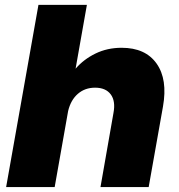

<svg xmlns="http://www.w3.org/2000/svg" viewBox="-20 -760 726 780"><path d="M4.9 0 136.2 -740.2H333L287.1 -481Q319.8 -519 367.9 -542.5Q416 -565.9 474.1 -565.9Q570.8 -565.9 616.2 -501.7Q661.6 -437.5 642.1 -327.1L584 0H388.2L440.9 -300.8Q450.2 -349.1 429.9 -376.5Q409.7 -403.8 366.2 -403.8Q325.2 -403.8 296.4 -378.9Q267.6 -354 256.8 -309.1L202.1 0Z"/></svg>

Font: Poppins ExtraBold
Style: Italic
Weight: 800
Italic angle: -10°
Designer: Ninad Kale (Devanagari), Jonny Pinhorn (Latin)
Foundry: Indian Type Foundry
Version: Version 3.200;PS 1.000;hotconv 16.6.54;makeotf.lib2.5.65590